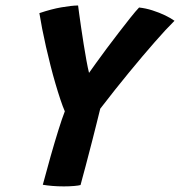

<svg xmlns="http://www.w3.org/2000/svg" viewBox="-20 -681 658 702"><path d="M217 -274Q209.5 -291 200.8 -317.2Q192 -343.5 182.8 -375Q173.5 -406.5 164.8 -441Q156 -475.5 148.2 -509.8Q140.5 -544 134.2 -575.8Q128 -607.5 124 -633Q168.5 -648 204.5 -654.2Q240.5 -660.5 265.5 -661Q266.5 -652.5 269.5 -630.5Q272.5 -608.5 276.8 -579.2Q281 -550 286 -519Q291 -488 296 -460.2Q301 -432.5 305.5 -414.5Q314 -426.5 331 -450.2Q348 -474 370 -503.5Q392 -533 414.8 -562.5Q437.5 -592 457 -616.5Q476.5 -641 488.5 -653.5Q512.5 -651 537.5 -643Q562.5 -635 583.8 -624.8Q605 -614.5 618 -605Q588 -575.5 545.8 -527.2Q503.5 -479 452.5 -417Q401.5 -355 346.5 -283.5Q340.5 -259 332.8 -228.2Q325 -197.5 317.8 -168.8Q310.5 -140 305.5 -121.5Q300 -99.5 293.2 -74.2Q286.5 -49 281.2 -29.8Q276 -10.5 274.5 -4.5Q268 -2.5 250.8 -1Q233.5 0.5 213.5 0.5Q192 0.5 171.2 -1.2Q150.5 -3 136.5 -5.5Q150.5 -58 165.2 -110Q180 -162 193.5 -205.2Q207 -248.5 217 -274Z"/></svg>

Font: Grandstander Thin SemiBold
Style: Italic
Weight: 600
Italic angle: -15°
Version: Version 1.200